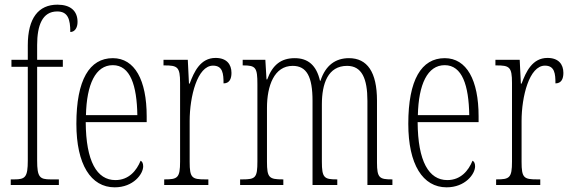

<svg xmlns="http://www.w3.org/2000/svg" viewBox="-20 -792 2443 822"><path d="M26 0H232V-24H197C150 -24 139 -33 139 -105V-506H249V-536H139V-599C139 -683 161 -743 225 -743C271 -743 281 -709 281 -655C300 -655 312 -673 312 -698C312 -746 281 -772 226 -772C145 -772 99 -715 99 -598V-536H29V-506H99V-105C99 -33 88 -24 41 -24H26Z M471 10C551 10 593 -47 593 -80C593 -94 588 -101 582 -104C565 -62 532 -21 474 -21C395 -21 348 -101 347 -269H608V-294C608 -449 557 -543 463 -543C363 -543 307 -450 307 -262C307 -88 369 10 471 10ZM568 -299H348C351 -431 389 -513 463 -513C538 -513 566 -426 568 -299Z M683 0H872V-24H859C802 -24 792 -30 792 -99V-274C792 -379 825 -511 892 -511C934 -511 937 -476 937 -435C962 -435 971 -454 971 -480C971 -517 950 -544 903 -544C838 -544 811 -485 792 -434H789L784 -536H680V-512H683C740 -512 751 -506 751 -437V-100C751 -30 740 -24 685 -24H683Z M1008 0H1193V-24H1191C1132 -24 1123 -31 1123 -100V-330C1123 -425 1154 -510 1233 -510C1293 -510 1318 -464 1318 -360V0H1424V-24H1421C1368 -24 1358 -31 1358 -100V-345C1358 -434 1384 -510 1466 -510C1529 -510 1553 -456 1553 -360V0H1660V-24H1658C1605 -24 1594 -30 1594 -96V-361C1594 -484 1552 -543 1474 -543C1418 -543 1374 -514 1352 -446H1350C1335 -512 1299 -543 1242 -543C1184 -543 1147 -515 1124 -452H1121L1116 -536H1019V-512H1021C1075 -512 1082 -503 1082 -431V-101C1082 -31 1074 -24 1018 -24H1008Z M1892 10C1972 10 2014 -47 2014 -80C2014 -94 2009 -101 2003 -104C1986 -62 1953 -21 1895 -21C1816 -21 1769 -101 1768 -269H2029V-294C2029 -449 1978 -543 1884 -543C1784 -543 1728 -450 1728 -262C1728 -88 1790 10 1892 10ZM1989 -299H1769C1772 -431 1810 -513 1884 -513C1959 -513 1987 -426 1989 -299Z M2104 0H2293V-24H2280C2223 -24 2213 -30 2213 -99V-274C2213 -379 2246 -511 2313 -511C2355 -511 2358 -476 2358 -435C2383 -435 2392 -454 2392 -480C2392 -517 2371 -544 2324 -544C2259 -544 2232 -485 2213 -434H2210L2205 -536H2101V-512H2104C2161 -512 2172 -506 2172 -437V-100C2172 -30 2161 -24 2106 -24H2104Z"/></svg>

Font: Noto Serif Khmer ExtraCondensed ExtraLight
Style: Regular
Weight: 200
Width: 2
Designer: Danh Hong and the Monotype Design Team
Foundry: Monotype Imaging Inc.
Version: Version 2.004